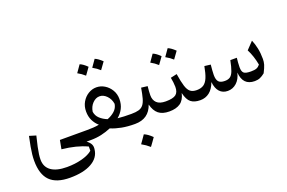

<svg xmlns="http://www.w3.org/2000/svg" viewBox="-122 -1171 2814 1883"><g transform="rotate(-20 1285.5 -229.0)"><path d="M165.5 -225.1Q149.4 -160.2 140.1 -116.7Q130.9 -73.2 127 -43.2Q123 -13.2 123 12.7Q123 88.4 179.4 128.7Q235.8 168.9 343.3 168.9Q429.2 168.9 502 149.2Q574.7 129.4 611.8 96.7L612.3 52.7Q556.6 26.9 492.7 10.7Q428.7 -5.4 350.6 -13.7L367.7 -105H651.4V0H607.9Q639.2 23.4 649.9 46.6Q660.6 69.8 655.3 99.6Q645.5 183.6 561.3 230.7Q477.1 277.8 335.9 277.8Q194.8 277.8 127.7 210.4Q60.5 143.1 60.5 1Q60.5 -29.8 64 -63.2Q67.4 -96.7 75.2 -140.6Q83 -184.6 96.2 -246.1Z M878.4 -467.8Q923.8 -467.8 963.9 -443.4Q1003.9 -418.9 1028.8 -377.2Q1053.7 -335.4 1053.7 -283.2Q1053.7 -228 1031.7 -185.3Q1009.8 -142.6 971.7 -111.3Q1002.4 -107.9 1038.6 -106.4Q1074.7 -105 1114.3 -105H1114.7V0H1114.3Q1037.6 0 976.6 -11.7Q915.5 -23.4 865.2 -44.4Q815.9 -23.4 763.2 -11.7Q710.4 0 651.4 0Q634.8 0 634.8 -33.2V-71.8Q634.8 -105 651.4 -105Q683.1 -105 716.3 -106.9Q749.5 -108.9 777.8 -114.7Q743.7 -144.5 723.9 -185.3Q704.1 -226.1 704.1 -278.8Q704.1 -333 728.8 -375.7Q753.4 -418.5 793.5 -443.1Q833.5 -467.8 878.4 -467.8ZM877.9 -374.5Q838.4 -374.5 805.2 -340.6Q772 -306.6 764.2 -254.4Q770.5 -211.4 801.8 -182.6Q833 -153.8 877.4 -136.2Q922.9 -153.8 954.6 -182.6Q986.3 -211.4 993.2 -254.4Q984.9 -306.6 951.4 -340.6Q918 -374.5 877.9 -374.5ZM751 -661.6Q780.3 -701.2 803.2 -736.3Q836.9 -723.6 877.4 -683.1Q864.3 -664.1 851.1 -646Q837.9 -627.9 824.7 -609.4Q791 -640.1 751 -661.6ZM907.7 -661.6Q929.2 -690.9 960 -736.3Q993.2 -723.1 1034.7 -683.1Q1004.9 -641.1 981.4 -609.4Q951.7 -637.2 907.7 -661.6Z M1159.7 124.5Q1197.8 139.2 1242.2 183.1Q1228 203.6 1213.6 223.9Q1199.2 244.1 1183.6 265.1Q1146.5 231.9 1101.6 207.5Q1116.7 186 1130.9 166Q1145 146 1159.7 124.5ZM1114.7 0Q1098.1 0 1098.1 -33.2V-71.8Q1098.1 -105 1114.7 -105Q1161.6 -105 1191.4 -113.5Q1221.2 -122.1 1239.5 -144.5Q1257.8 -167 1269.3 -208.3Q1280.8 -249.5 1291.5 -314.5L1356.9 -306.6Q1354 -279.3 1352.3 -255.4Q1350.6 -231.4 1350.6 -212.4Q1350.6 -162.6 1380.4 -133.8Q1410.2 -105 1473.6 -105H1474.1V0H1473.6Q1401.9 0 1361.8 -32.5Q1321.8 -64.9 1304.7 -133.3Q1259.3 0 1114.7 0Z M1474.1 0Q1457.5 0 1457.5 -33.2V-71.8Q1457.5 -105 1474.1 -105Q1549.8 -105 1579.8 -128.2Q1609.9 -151.4 1609.9 -207.5Q1609.9 -226.6 1606.4 -256.8Q1603 -287.1 1598.6 -305.7L1664.6 -320.3Q1677.7 -235.8 1692.6 -189Q1707.5 -142.1 1731.9 -123.5Q1756.3 -105 1796.9 -105H1797.4V0H1796.9Q1734.9 0 1699.7 -27.6Q1664.6 -55.2 1647.5 -128.9Q1632.3 -60.1 1589.1 -30Q1545.9 0 1474.1 0ZM1459.5 -514.6Q1488.8 -554.2 1511.7 -589.4Q1545.4 -576.7 1585.9 -536.1Q1572.8 -517.1 1559.6 -499Q1546.4 -481 1533.2 -462.4Q1499.5 -493.2 1459.5 -514.6ZM1616.2 -514.6Q1637.7 -543.9 1668.5 -589.4Q1701.7 -576.2 1743.2 -536.1Q1713.4 -494.1 1689.9 -462.4Q1660.2 -490.2 1616.2 -514.6Z M2362.3 6.8Q2239.3 6.8 2229 -130.4Q2213.9 -65.4 2173.8 -29.3Q2133.8 6.8 2081.5 6.8Q2028.3 6.8 1996.3 -28.6Q1964.4 -64 1958 -130.4Q1933.1 -63 1892.1 -31.5Q1851.1 0 1797.4 0Q1780.8 0 1780.8 -33.2V-71.8Q1780.8 -105 1797.4 -105Q1841.8 -105 1869.9 -123.8Q1897.9 -142.6 1915.8 -185.5Q1933.6 -228.5 1946.8 -301.3L2010.7 -293.5Q2007.8 -266.6 2005.6 -235.4Q2003.4 -204.1 2003.4 -187Q2003.4 -138.2 2022.2 -116.7Q2041 -95.2 2086.9 -95.2Q2121.6 -95.2 2142.6 -109.9Q2163.6 -124.5 2178 -162.4Q2192.4 -200.2 2206.1 -269H2273.9Q2271.5 -252.4 2269.3 -221.9Q2267.1 -191.4 2267.1 -171.9Q2267.1 -127 2285.9 -111.1Q2304.7 -95.2 2358.9 -95.2Q2397.5 -95.2 2417.5 -103Q2437.5 -110.8 2454.6 -131.8Q2437.5 -225.6 2398.9 -300.3L2470.7 -375.5Q2488.8 -334 2499.5 -282.7Q2510.3 -231.4 2510.3 -170.4Q2510.3 -140.6 2502.2 -112.8Q2494.1 -85 2468.8 -35.6Q2442.4 -13.7 2418 -3.4Q2393.6 6.8 2362.3 6.8Z"/></g></svg>

Font: Pinar DS1 Medium
Style: Regular
Weight: 500
Designer: Amin Abedi
Version: Version 3.000